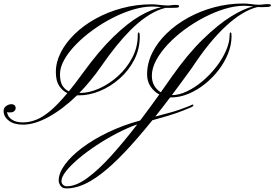

<svg xmlns="http://www.w3.org/2000/svg" viewBox="-20 -704 1553 1086"><path d="M356.9 361.8Q333 361.8 322.5 346.9Q312 332 312 316.9Q312 275.4 346.7 227.5Q381.3 179.7 443.8 132.6Q506.3 85.4 590.3 44.9Q674.3 4.4 772.9 -22.5Q800.3 -58.1 827.1 -95.2Q854 -132.3 880.9 -169.4Q851.1 -185.5 831.5 -214.8Q812 -244.1 812 -283.7Q812 -346.2 841.3 -405.3Q870.6 -464.4 922.6 -514.9Q974.6 -565.4 1043.5 -603.5Q1112.3 -641.6 1191.7 -662.8Q1271 -684.1 1354.5 -684.1Q1378.9 -684.1 1401.9 -680.7Q1424.8 -677.2 1444.3 -677.2Q1456.5 -677.2 1468.8 -679Q1481 -680.7 1494.1 -680.7Q1512.7 -680.7 1512.7 -674.3Q1512.7 -666.5 1496.8 -665Q1481 -663.6 1467.8 -663.6Q1459 -663.6 1450.9 -663.8Q1442.9 -664.1 1436 -664.1Q1352.1 -643.6 1257.6 -556.2Q1163.1 -468.8 1066.4 -321.3Q1036.1 -279.3 1007.6 -240.7Q979 -202.1 952.1 -166Q992.7 -166 1037.8 -187.5Q1083 -209 1125.7 -245.1Q1168.5 -281.2 1203.1 -325.9Q1237.8 -370.6 1258.3 -417.2Q1278.8 -463.9 1278.8 -505.4Q1278.8 -520.5 1284.2 -520.5Q1288.1 -520.5 1288.8 -513.7Q1289.6 -506.8 1289.6 -498Q1289.6 -450.2 1270 -401.1Q1250.5 -352.1 1216.3 -307.6Q1182.1 -263.2 1138.2 -228.3Q1094.2 -193.4 1045.2 -173.1Q996.1 -152.8 946.8 -152.8H941.9Q920.4 -124 899.4 -96.9Q878.4 -69.8 858.4 -44.9Q894 -54.7 917 -60.5Q939.9 -66.4 958.5 -71.8Q977.1 -77.1 997.8 -84.5Q1018.6 -91.8 1049.8 -104Q1060.1 -108.4 1064 -110.6Q1067.9 -112.8 1069.8 -112.8Q1069.8 -112.8 1072 -111.8Q1074.2 -110.8 1074.2 -108.9Q1073.7 -106 1070.6 -102.8Q1067.4 -99.6 1057.6 -95.7Q1035.2 -86.4 1017.1 -79.1Q999 -71.8 977.3 -64.2Q955.6 -56.6 923.6 -47.1Q891.6 -37.6 841.8 -23.9Q752.4 86.9 680.9 161.4Q609.4 235.8 551.5 279.8Q493.7 323.7 446 342.8Q398.4 361.8 356.9 361.8ZM110.8 1Q60.1 1 31.7 -20Q3.4 -41 0.5 -69.3Q-1.5 -91.8 12.5 -102.5Q26.4 -113.3 41.5 -114.7Q49.8 -115.7 58.6 -111.3Q67.4 -106.9 68.4 -94.7Q69.8 -85.4 62.3 -77.4Q54.7 -69.3 43.5 -68.4Q37.1 -67.9 31.2 -68.1Q25.4 -68.4 20.5 -70.8V-67.9Q22.9 -44.4 46.1 -28.1Q69.3 -11.7 109.9 -11.7Q147.5 -11.7 185.3 -26.9Q223.1 -42 265.9 -78.1Q308.6 -114.3 360.8 -177.2Q333.5 -189.9 314.7 -218.3Q295.9 -246.6 295.9 -296.9Q295.9 -352.1 323.7 -407Q351.6 -461.9 401.9 -511Q452.1 -560.1 520.3 -597.9Q588.4 -635.7 669.7 -657.7Q751 -679.7 839.8 -679.7Q851.1 -679.7 861.6 -678.7Q872.1 -677.7 882.3 -676.3Q893.6 -675.8 904.1 -674.3Q914.6 -672.9 925.3 -672.9Q937.5 -672.9 949.7 -674.6Q961.9 -676.3 975.1 -676.3Q993.2 -676.3 993.2 -669.4Q993.2 -660.6 977.1 -660.2Q958.5 -659.2 944.1 -659.4Q929.7 -659.7 917 -659.7Q902.8 -656.2 892.6 -652.6Q882.3 -648.9 871.1 -644.5Q795.9 -611.3 717.5 -533Q639.2 -454.6 552.2 -328.6Q493.2 -243.7 428.7 -178.2H432.6Q484.4 -178.2 541.3 -203.6Q598.1 -229 647.7 -273.9Q697.3 -318.8 728.3 -378.2Q759.3 -437.5 759.3 -505.9Q759.3 -517.1 761.2 -518.8Q763.2 -520.5 764.6 -520.5Q770.5 -520.5 770.5 -496.6Q770.5 -426.3 739.5 -366Q708.5 -305.7 657.7 -260.5Q606.9 -215.3 546.4 -189.9Q485.8 -164.6 426.8 -164.6H415.5Q336.9 -87.9 256.6 -43.5Q176.3 1 110.8 1ZM889.6 -182.1 948.7 -266.1Q1040 -396.5 1127 -481.2Q1213.9 -565.9 1287.4 -611.1Q1360.8 -656.2 1411.6 -667.5Q1398.9 -669.4 1384.5 -670.4Q1370.1 -671.4 1360.4 -671.4Q1310.5 -671.4 1252.7 -654.1Q1194.8 -636.7 1136.2 -606.4Q1077.6 -576.2 1024.4 -536.9Q971.2 -497.6 929.4 -453.1Q887.7 -408.7 863.3 -363.3Q838.9 -317.9 838.9 -275.9Q838.9 -242.2 853 -218.8Q867.2 -195.3 889.6 -182.1ZM369.6 -187.5Q387.7 -209.5 407 -234.9Q426.3 -260.3 447.3 -289.1Q540.5 -417.5 621.6 -495.8Q702.6 -574.2 770.5 -613.5Q838.4 -652.8 892.1 -663.1Q879.9 -665 865.2 -666Q850.6 -667 840.8 -667Q790.5 -667 732.7 -649.7Q674.8 -632.3 616.2 -602.3Q557.6 -572.3 504.4 -533.7Q451.2 -495.1 409.4 -452.1Q367.7 -409.2 343.5 -366.2Q319.3 -323.2 319.3 -284.7Q319.3 -241.7 333.3 -219.5Q347.2 -197.3 369.6 -187.5ZM358.4 349.6Q410.2 349.6 474.1 302.7Q538.1 255.9 609.9 176.3Q681.6 96.7 756.3 -0.5Q703.1 18.1 644 48.6Q585 79.1 528.8 116Q472.7 152.8 427.2 190.9Q381.8 229 354.7 262.7Q327.6 296.4 327.6 320.3Q327.6 332.5 336.2 341.1Q344.7 349.6 358.4 349.6Z"/></svg>

Font: Pinyon Script
Style: Regular
Weight: 400
Designer: Nicole Fally, Eben Sorkin
Foundry: Sorkin Type Co.
Version: Version 1.008; ttfautohint (v1.8.4.7-5d5b)